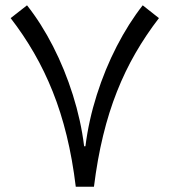

<svg xmlns="http://www.w3.org/2000/svg" viewBox="-20 -710 645 730"><path d="M304.8 -153.9H299.9Q287.8 -251.8 257 -349.2Q226.3 -446.6 181.6 -534Q136.9 -621.3 82.7 -689.8L20.5 -641.1Q69.7 -577.4 109.5 -508.4Q149.4 -439.4 180.4 -361.8Q211.5 -284.2 233.4 -194.6Q255.4 -105 268.1 0H337.2Q350.3 -105 372.1 -194.6Q393.9 -284.2 424.7 -361.8Q455.4 -439.4 495.3 -508.4Q535.2 -577.4 584.3 -641.1L522.6 -689.8Q468.9 -621.3 423.9 -534Q378.9 -446.6 348 -349.2Q317.1 -251.8 304.8 -153.9Z"/></svg>

Font: Estedad VF
Style: Regular
Weight: 100
Designer: Amin Abedi
Version: Version 7.3